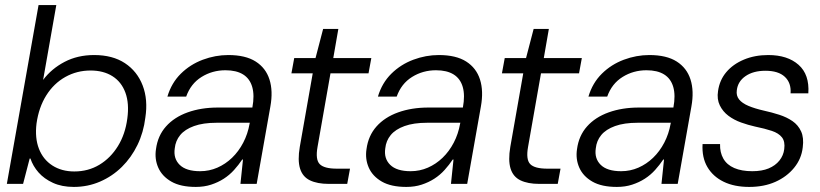

<svg xmlns="http://www.w3.org/2000/svg" viewBox="-20 -725 3232 757"><path d="M271 12Q224 12 189 -4Q154 -20 132 -45Q110 -70 100 -100H97L71 0H7L132 -705H202L150 -410Q183 -454 234.5 -481Q286 -508 351 -508Q424 -508 472.5 -476Q521 -444 542.5 -388Q564 -332 553 -261Q546 -203 522 -153.5Q498 -104 460.5 -67Q423 -30 374.5 -9Q326 12 271 12ZM273 -49Q328 -49 372 -75.5Q416 -102 445 -149Q474 -196 482 -258Q490 -317 474.5 -359.5Q459 -402 423.5 -424.5Q388 -447 337 -447Q283 -447 237.5 -421.5Q192 -396 162.5 -349Q133 -302 124 -238Q117 -181 133.5 -138.5Q150 -96 186.5 -72.5Q223 -49 273 -49Z M752 12Q692 12 655.5 -9Q619 -30 604 -64Q589 -98 595 -137Q602 -190 634.5 -226.5Q667 -263 720 -282Q773 -301 839 -301H975Q984 -349 974.5 -382Q965 -415 938.5 -431.5Q912 -448 869 -448Q817 -448 774.5 -421.5Q732 -395 714 -344H640Q656 -398 693 -434.5Q730 -471 779.5 -489.5Q829 -508 880 -508Q948 -508 988 -482.5Q1028 -457 1042.5 -411.5Q1057 -366 1046 -305L992 0H928L938 -96H935Q921 -75 903 -55Q885 -35 862.5 -20.5Q840 -6 812.5 3Q785 12 752 12ZM769 -50Q805 -50 837 -64Q869 -78 895 -103Q921 -128 939 -162.5Q957 -197 964 -237L965 -241H834Q781 -241 745 -228Q709 -215 690.5 -192.5Q672 -170 669 -140Q663 -100 688.5 -75Q714 -50 769 -50Z M1276 0Q1231 0 1202 -14Q1173 -28 1163 -60.5Q1153 -93 1162 -146L1213 -436H1129L1140 -496H1224L1254 -611H1314L1294 -496H1444L1433 -436H1283L1232 -146Q1223 -96 1240.5 -78Q1258 -60 1308 -60H1360L1349 0Z M1582 12Q1522 12 1485.5 -9Q1449 -30 1434 -64Q1419 -98 1425 -137Q1432 -190 1464.5 -226.5Q1497 -263 1550 -282Q1603 -301 1669 -301H1805Q1814 -349 1804.5 -382Q1795 -415 1768.5 -431.5Q1742 -448 1699 -448Q1647 -448 1604.5 -421.5Q1562 -395 1544 -344H1470Q1486 -398 1523 -434.5Q1560 -471 1609.5 -489.5Q1659 -508 1710 -508Q1778 -508 1818 -482.5Q1858 -457 1872.5 -411.5Q1887 -366 1876 -305L1822 0H1758L1768 -96H1765Q1751 -75 1733 -55Q1715 -35 1692.5 -20.5Q1670 -6 1642.5 3Q1615 12 1582 12ZM1599 -50Q1635 -50 1667 -64Q1699 -78 1725 -103Q1751 -128 1769 -162.5Q1787 -197 1794 -237L1795 -241H1664Q1611 -241 1575 -228Q1539 -215 1520.5 -192.5Q1502 -170 1499 -140Q1493 -100 1518.5 -75Q1544 -50 1599 -50Z M2106 0Q2061 0 2032 -14Q2003 -28 1993 -60.5Q1983 -93 1992 -146L2043 -436H1959L1970 -496H2054L2084 -611H2144L2124 -496H2274L2263 -436H2113L2062 -146Q2053 -96 2070.5 -78Q2088 -60 2138 -60H2190L2179 0Z M2412 12Q2352 12 2315.5 -9Q2279 -30 2264 -64Q2249 -98 2255 -137Q2262 -190 2294.5 -226.5Q2327 -263 2380 -282Q2433 -301 2499 -301H2635Q2644 -349 2634.5 -382Q2625 -415 2598.5 -431.5Q2572 -448 2529 -448Q2477 -448 2434.5 -421.5Q2392 -395 2374 -344H2300Q2316 -398 2353 -434.5Q2390 -471 2439.5 -489.5Q2489 -508 2540 -508Q2608 -508 2648 -482.5Q2688 -457 2702.5 -411.5Q2717 -366 2706 -305L2652 0H2588L2598 -96H2595Q2581 -75 2563 -55Q2545 -35 2522.5 -20.5Q2500 -6 2472.5 3Q2445 12 2412 12ZM2429 -50Q2465 -50 2497 -64Q2529 -78 2555 -103Q2581 -128 2599 -162.5Q2617 -197 2624 -237L2625 -241H2494Q2441 -241 2405 -228Q2369 -215 2350.5 -192.5Q2332 -170 2329 -140Q2323 -100 2348.5 -75Q2374 -50 2429 -50Z M2934 12Q2875 12 2833 -8.5Q2791 -29 2769 -66.5Q2747 -104 2750 -157H2819Q2818 -124 2832 -99.5Q2846 -75 2875 -62.5Q2904 -50 2946 -50Q2984 -50 3010.5 -61Q3037 -72 3053 -92Q3069 -112 3072 -137Q3076 -167 3063 -183.5Q3050 -200 3023 -209Q2996 -218 2957 -226Q2930 -232 2902 -242Q2874 -252 2852 -268.5Q2830 -285 2818 -309.5Q2806 -334 2811 -366Q2817 -409 2843.5 -440.5Q2870 -472 2913 -490Q2956 -508 3009 -508Q3085 -508 3128.5 -469.5Q3172 -431 3167 -357H3097Q3100 -398 3074.5 -422Q3049 -446 2998 -446Q2950 -446 2919.5 -425Q2889 -404 2885 -369Q2882 -348 2894 -333Q2906 -318 2931 -307.5Q2956 -297 2991 -289Q3023 -282 3052.5 -272.5Q3082 -263 3104.5 -247.5Q3127 -232 3138.5 -207Q3150 -182 3145 -144Q3140 -99 3111 -63.5Q3082 -28 3037 -8Q2992 12 2934 12Z"/></svg>

Font: DM Sans 36pt Light
Style: Italic
Weight: 300
Italic angle: -10°
Designer: Colophon Foundry, Jonny Pinhorn
Foundry: Colophon Foundry
Version: Version 4.004;gftools[0.9.30]